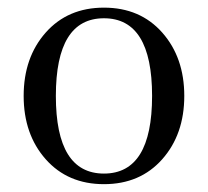

<svg xmlns="http://www.w3.org/2000/svg" viewBox="-20 -467 536 495"><path d="M97.9 -56.4Q41 -120.6 41 -219.7Q41 -318.8 97.9 -383.1Q154.8 -447.3 248 -447.3Q341.3 -447.3 398.2 -383.1Q455.1 -318.8 455.1 -219.7Q455.1 -120.6 398.2 -56.4Q341.3 7.8 248 7.8Q154.8 7.8 97.9 -56.4ZM248 -419.9Q124 -419.9 124 -219.7Q124 -19.5 248 -19.5Q372.1 -19.5 372.1 -219.7Q372.1 -419.9 248 -419.9Z"/></svg>

Font: Theano Modern
Style: Regular
Weight: 400
Designer: Alexey Kryukov
Version: Version 2.00